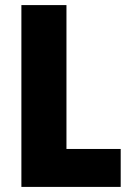

<svg xmlns="http://www.w3.org/2000/svg" viewBox="-20 -734 514 754"><path d="M64 0V-714H241V-149H454V0Z"/></svg>

Font: Noto Sans Gujarati Condensed Black
Style: Regular
Weight: 900
Width: 3
Designer: Jelle Bosma - Monotype Design Team, Universal Thirst
Foundry: Monotype Imaging Inc.
Version: Version 2.106; ttfautohint (v1.8.4.7-5d5b)